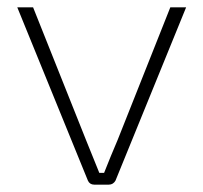

<svg xmlns="http://www.w3.org/2000/svg" viewBox="-20 -502 553 522"><path d="M486 -482H443L300 -122C287 -92 275 -62 263 -32H250L214 -121L70 -482H27L219 -11C222 -4 228 0 236 0H276C284 0 290 -4 294 -11Z"/></svg>

Font: Exo 2 Extra Light
Style: Regular
Weight: 250
Designer: Natanael Gama
Version: Version 1.001;PS 001.001;hotconv 1.0.88;makeotf.lib2.5.64775